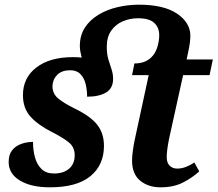

<svg xmlns="http://www.w3.org/2000/svg" viewBox="-20 -790 929 820"><path d="M193 10Q113 10 65 -19Q17 -48 17 -98Q17 -130 32 -148.5Q47 -167 71 -175.5Q95 -184 121 -184Q121 -148 129.5 -117.5Q138 -87 157.5 -68Q177 -49 211 -49Q251 -49 275 -69.5Q299 -90 299 -127Q299 -161 275 -181Q251 -201 204 -225Q144 -255 111 -291Q78 -327 78 -384Q78 -458 135.5 -502Q193 -546 292 -546Q312 -546 329 -544Q326 -556 323.5 -568Q321 -580 321 -593Q321 -639 342.5 -672Q364 -705 400.5 -727Q437 -749 482 -759.5Q527 -770 573 -770Q680 -770 736.5 -731.5Q793 -693 793 -637Q793 -610 784 -569L777 -536H889L875 -469H762L702 -197Q692 -147 692 -119Q692 -95 704.5 -82.5Q717 -70 737 -70Q756 -70 775 -77.5Q794 -85 810 -96L831 -58Q800 -30 760.5 -10Q721 10 666 10Q613 10 578.5 -18.5Q544 -47 544 -104Q544 -123 547.5 -147.5Q551 -172 555 -191L615 -469H544L554 -519Q600 -519 626 -545Q643 -561 651.5 -587.5Q660 -614 660 -640Q660 -672 639 -692Q618 -712 569 -712Q535 -712 504.5 -699Q474 -686 455 -659Q436 -632 436 -590Q436 -559 443 -536Q450 -513 456.5 -493.5Q463 -474 463 -453Q463 -413 433 -395Q403 -377 352 -377Q352 -404 346 -430Q340 -456 324 -473Q308 -490 280 -490Q244 -490 224.5 -470.5Q205 -451 204 -422Q204 -390 228.5 -369.5Q253 -349 300 -326Q366 -294 395 -257.5Q424 -221 424 -167Q424 -85 366 -37.5Q308 10 193 10Z"/></svg>

Font: Noto Serif SemiCondensed
Style: Bold Italic
Weight: 700
Width: 4
Italic angle: -12°
Designer: Monotype Design Team
Foundry: Monotype Imaging Inc.
Version: Version 2.014